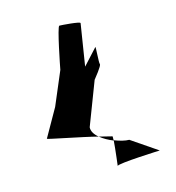

<svg xmlns="http://www.w3.org/2000/svg" viewBox="-87 -638 639 697"><g transform="rotate(-15 232.0 -289.5)"><path d="M48 -178C46 -176 174 -152 232 -137C217 -149 208 -163 209 -178L271 -340C274 -344 307 -384 304 -390C301 -396 307 -459 304 -454L250 -395C256 -432 275 -552 275 -552C276 -558 206 -563 198 -563C190 -563 161 -413 160 -407L107 -282ZM232 -137C245 -126 263 -116 281 -109C280 -118 282 -125 280 -125ZM281 -110C279 -79 270 -9 271 -16C272 -25 439 -31 433 -31L336 -97C321 -97 302 -102 281 -110Z"/></g></svg>

Font: Ampere
Style: SCSuCndIta
Weight: 400
Version: Version 1